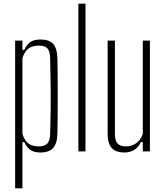

<svg xmlns="http://www.w3.org/2000/svg" viewBox="-20 -820 894 1040"><path d="M62 200V-600H101.5V-550H111.5Q125.5 -579.5 145.2 -592.8Q165 -606 199.5 -606Q246.5 -606 268 -582.2Q289.5 -558.5 291 -503.5Q292 -470 292.2 -416Q292.5 -362 292.5 -302Q292.5 -242 292.2 -187.5Q292 -133 291 -96.5Q289.5 -42 267.5 -18Q245.5 6 198.5 6Q165.5 6 145.8 -7Q126 -20 111.5 -50H101.5V200ZM191 -27Q222 -27 236.5 -42.8Q251 -58.5 251.5 -94.5Q254 -171.5 254.5 -225.2Q255 -279 254.8 -322Q254.5 -365 253.5 -408.2Q252.5 -451.5 251.5 -505.5Q251 -541.5 237.5 -557.2Q224 -573 192 -573Q154.5 -573 133.8 -556.8Q113 -540.5 101.5 -505.5V-94.5Q113.5 -57 134.8 -42Q156 -27 191 -27Z M404.5 0V-800H443V0Z M654.5 6Q607 6 585 -18.5Q563 -43 563 -97V-600H602.5V-94.5Q602.5 -58.5 616.5 -42.8Q630.5 -27 662 -27Q694.5 -27 718.5 -44.8Q742.5 -62.5 753.5 -94.5V-600H792V0H753.5V-50H742.5Q729.5 -21.5 706.8 -7.8Q684 6 654.5 6Z"/></svg>

Font: Big Shoulders Thin
Style: Regular
Weight: 100
Version: Version 2.002